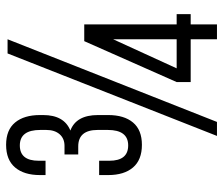

<svg xmlns="http://www.w3.org/2000/svg" viewBox="-72 -674 745 642"><g transform="rotate(-90 301.0 -352.5)"><path d="M37.1 -363.8V-394H85V-359.9Q85 -296.9 136.2 -296.9Q188 -296.9 188 -365.2V-398.9Q188 -463.9 132.8 -463.9H106V-509.8H134.8Q159.2 -509.8 173.6 -526.1Q188 -542.5 188 -570.8V-590.8Q188 -659.2 136.2 -659.2Q85 -659.2 85 -596.2V-573.2H37.1V-591.8Q37.1 -645 62.5 -675Q87.9 -705.1 138.2 -705.1Q188 -705.1 212.9 -675Q237.8 -645 237.8 -591.8V-581.1Q237.8 -511.2 186 -490.2Q237.8 -470.7 237.8 -397.9V-363.8Q237.8 -310.5 212.9 -280.8Q188 -251 138.2 -251Q87.9 -251 62.5 -280.8Q37.1 -310.5 37.1 -363.8ZM168 0 443.8 -700.2H491.2L214.8 0ZM348.1 -87.9V-134.8L484.9 -443.8H541V-134.8H575.2V-87.9H541V0H491.2V-87.9ZM394 -134.8H491.2V-347.2Z"/></g></svg>

Font: Bebas Neue Regular
Style: Regular
Weight: 400
Designer: Ryoichi Tsunekawa
Foundry: Ryoichi Tsunekawa
Version: Version 001.003